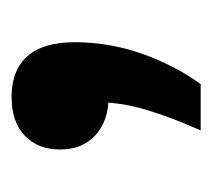

<svg xmlns="http://www.w3.org/2000/svg" viewBox="-38 -162 367 332"><g transform="rotate(-90 146.0 3.5)"><path d="M86 166.5Q109 115 122 71.2Q135 27.5 135 -17L164.5 7.5H146.5Q103 7.5 78 -15.2Q53 -38 53 -76.5Q53 -115 77 -137.8Q101 -160.5 144 -160.5Q190 -160.5 214.2 -133.2Q238.5 -106 238.5 -51Q238.5 8 218.8 64.5Q199 121 166 166.5Z"/></g></svg>

Font: Encode Sans SC Expanded SemiBold
Style: Regular
Weight: 600
Width: 7
Designer: Multiple Designers
Foundry: Impallari Type
Version: Version 3.002